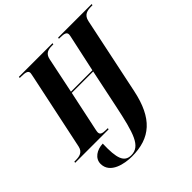

<svg xmlns="http://www.w3.org/2000/svg" viewBox="-265 -912 1363 1363"><g transform="rotate(-45 417.0 -230.0)"><path d="M294 254C480 254 586 162 633 -63L755 -645C766 -697 803 -704 843 -704H855L857 -714H520L518 -704H531C574 -704 591 -696 591 -675C591 -669 589 -658 585 -641L528 -378H313L369 -648C379 -697 412 -704 449 -704H462L464 -714H126L125 -704H138C186 -704 204 -696 204 -675C204 -670 201 -658 197 -637L76 -64C66 -17 30 -10 -8 -10H-21L-23 0H313L315 -10H302C259 -10 243 -17 243 -40C243 -47 245 -56 247 -66L311 -368H526L466 -81C418 149 389 244 297 244C227 244 207 187 212 42C151 44 99 78 99 133C99 231 222 254 294 254Z"/></g></svg>

Font: Noto Serif Display SemiCondensed ExtraBold
Style: Italic
Weight: 800
Width: 4
Italic angle: -12°
Designer: Monotype Design Team
Foundry: Monotype Imaging Inc.
Version: Version 2.009